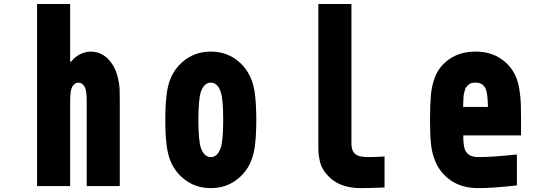

<svg xmlns="http://www.w3.org/2000/svg" viewBox="-20 -937 2707 967"><path d="M436.8 -677.1Q506.5 -677.1 549.5 -607.4Q565.1 -581.4 573.2 -547.5Q581.4 -513.7 582.4 -491.2Q583.3 -468.8 583.3 -427.7V0H416.7V-427.7Q416.7 -480.5 406.9 -498.7Q394.5 -520.8 375 -520.8Q355.5 -520.8 343.1 -498.7Q333.3 -480.5 333.3 -427.7V0H166.7V-916.7H333.3V-626.3H337.9Q356.1 -649.7 382.8 -663.4Q409.5 -677.1 436.8 -677.1Z M1228.5 -572.9Q1253.9 -531.2 1262.4 -474.3Q1270.8 -417.3 1270.8 -333.3Q1270.8 -249.3 1262.4 -192.4Q1253.9 -135.4 1228.5 -93.8Q1197.9 -44.9 1150.1 -17.3Q1102.2 10.4 1041.7 10.4Q981.1 10.4 933.3 -17.3Q885.4 -44.9 854.8 -93.8Q829.4 -135.4 821 -192.4Q812.5 -249.3 812.5 -333.3Q812.5 -417.3 821 -474.3Q829.4 -531.2 854.8 -572.9Q885.4 -621.7 933.3 -649.4Q981.1 -677.1 1041.7 -677.1Q1102.2 -677.1 1150.1 -649.4Q1197.9 -621.7 1228.5 -572.9ZM992.2 -475.9Q979.2 -440.1 979.2 -333.3Q979.2 -226.6 992.2 -190.8Q1008.5 -145.8 1041.7 -145.8Q1074.9 -145.8 1091.1 -190.8Q1104.2 -226.6 1104.2 -333.3Q1104.2 -440.1 1091.1 -475.9Q1074.9 -520.8 1041.7 -520.8Q1008.5 -520.8 992.2 -475.9Z M1916.7 7.2Q1834 10.4 1796.9 10.4Q1701.8 10.4 1646.5 -37.8Q1624.3 -57.3 1610.4 -78.8Q1596.4 -100.3 1591.1 -124.3Q1585.9 -148.4 1584.6 -162.8Q1583.3 -177.1 1583.3 -200.5V-916.7H1750V-213.5Q1750 -178.4 1768.2 -162.1Q1786.5 -145.8 1833.3 -145.8Q1877.6 -145.8 1916.7 -149.1Z M2375 -677.1Q2450.5 -677.1 2503.9 -640.3Q2557.3 -603.5 2580.1 -546.2Q2591.1 -518.2 2596.7 -480.5Q2602.2 -442.7 2603.2 -413.7Q2604.2 -384.8 2604.2 -333.3V-255.2H2313.2Q2313.2 -201.8 2322.9 -180.3Q2339.8 -145.8 2388 -145.8Q2459 -145.8 2583.3 -158.9V-3.3Q2464.8 10.4 2388 10.4Q2307.3 10.4 2252 -27.3Q2196.6 -65.1 2171.9 -125.7Q2154.9 -166.7 2150.4 -213.5Q2145.8 -260.4 2145.8 -333.3Q2145.8 -408.2 2150.1 -456.7Q2154.3 -505.2 2169.9 -546.2Q2191.4 -604.2 2245.1 -640.6Q2298.8 -677.1 2375 -677.1ZM2375 -520.8Q2363.9 -520.8 2354.8 -518.6Q2345.7 -516.3 2339.5 -510.1Q2333.3 -503.9 2328.8 -499Q2324.2 -494.1 2321.3 -482.7Q2318.4 -471.4 2316.7 -464.8Q2315.1 -458.3 2314.1 -443Q2313.2 -427.7 2313.2 -421.5Q2313.2 -415.4 2312.5 -398.4H2437.5Q2436.2 -465.5 2427.1 -487Q2414.1 -520.8 2375 -520.8Z"/></svg>

Font: Monoid
Style: Bold
Weight: 700
Width: 4
Designer: Andreas Larsen (@larsenwork)
Version: Version 0.61